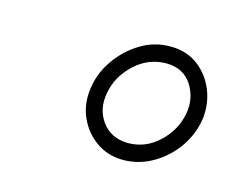

<svg xmlns="http://www.w3.org/2000/svg" viewBox="-49 -789 467 373"><g transform="rotate(15 184.5 -602.5)"><path d="M125 -601.1Q128.9 -632.3 147.7 -659.7Q166.5 -687 194.6 -704.1Q222.7 -721.2 255.4 -720.7Q286.6 -720.7 309.6 -703.6Q332.5 -686.5 343.5 -659.4Q354.5 -632.3 351.1 -602.5Q346.7 -570.8 328.6 -544.2Q310.5 -517.6 282.7 -501Q254.9 -484.4 222.7 -483.9Q190.9 -483.9 167.5 -500.5Q144 -517.1 132.3 -543.7Q120.6 -570.3 125 -601.1ZM158.2 -601.1Q151.9 -568.4 169.9 -543.5Q188 -518.6 222.2 -518.1Q257.8 -518.1 284.4 -543.2Q311 -568.4 317.4 -602.5Q323.2 -634.3 306.6 -660.4Q290 -686.5 255.4 -687Q219.2 -687 191.7 -661.4Q164.1 -635.7 158.2 -601.1Z"/></g></svg>

Font: Roboto ExtraLight
Style: Italic
Weight: 250
Designer: Christian Robertson
Foundry: Google
Version: Version 3.009; 2024